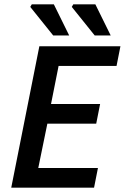

<svg xmlns="http://www.w3.org/2000/svg" viewBox="-20 -868 577 888"><path d="M32 0 162 -654H537L519 -563H251L216 -387H443L425 -296H199L157 -91H433L415 0ZM226 -704 120 -836 127 -848H229L300 -704ZM418 -704 312 -836 319 -848H421L492 -704Z"/></svg>

Font: Source Sans 3 SemiBold
Style: Italic
Weight: 600
Italic angle: -11°
Designer: Paul D. Hunt
Foundry: Adobe
Version: Version 3.046;hotconv 1.0.118;makeotfexe 2.5.65603